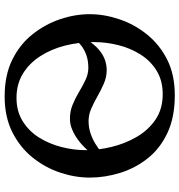

<svg xmlns="http://www.w3.org/2000/svg" viewBox="7 -763 772 826"><g transform="rotate(-90 393.0 -350.0)"><path d="M504 -277Q475 -277 447 -289Q419 -301 392 -316.5Q365 -332 338.5 -343.5Q312 -355 285 -355Q257 -355 231 -346Q205 -337 185.5 -324.5Q166 -312 155 -303L133 -318Q143 -340 161.5 -361Q180 -382 202 -398.5Q224 -415 247.5 -425Q271 -435 292 -435Q325 -436 354.5 -424Q384 -412 410.5 -396Q437 -380 462.5 -368Q488 -356 514 -356Q545 -356 569 -364.5Q593 -373 610.5 -387Q628 -401 638 -418L656 -409Q635 -349 595 -313Q555 -277 504 -277ZM396 16Q301 16 233.5 -16Q166 -48 124 -101.5Q82 -155 62 -220Q42 -285 42 -350Q42 -413 63.5 -477.5Q85 -542 128.5 -596Q172 -650 237.5 -683Q303 -716 391 -716Q483 -716 549.5 -683Q616 -650 659 -595.5Q702 -541 723.5 -477Q745 -413 745 -350Q745 -288 723.5 -223.5Q702 -159 658.5 -104.5Q615 -50 550 -17Q485 16 396 16ZM401 -36Q459 -36 501.5 -62Q544 -88 571.5 -131.5Q599 -175 612 -227.5Q625 -280 625 -332Q625 -396 610 -455.5Q595 -515 564.5 -562.5Q534 -610 489 -637.5Q444 -665 385 -665Q327 -665 284 -638Q241 -611 214 -567.5Q187 -524 173.5 -471.5Q160 -419 160 -366Q160 -314 174 -256Q188 -198 217 -148Q246 -98 291.5 -67Q337 -36 401 -36Z"/></g></svg>

Font: Lora Medium
Style: Regular
Weight: 500
Designer: Olga Karpushina, Alexei Vanyashin (Cyrillic)
Foundry: Cyreal
Version: Version 3.004